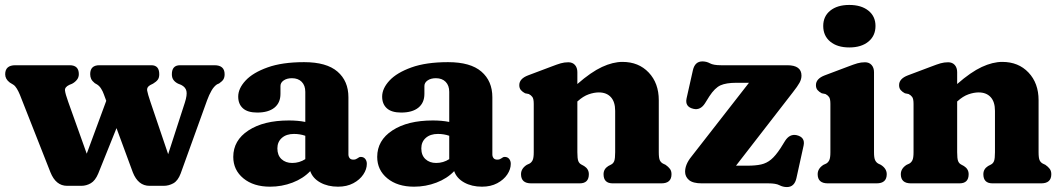

<svg xmlns="http://www.w3.org/2000/svg" viewBox="-20 -742 4297 777"><path d="M309 10H251.5Q206 10 184 -45L60.5 -358.5Q55 -372 48.2 -383.2Q41.5 -394.5 33.5 -399.5L19.5 -408Q1 -422 1 -441.5Q1 -478 42 -478H262Q299 -478 299 -442Q299 -428.5 291 -418.8Q283 -409 271.5 -403L260.5 -398.5Q241.5 -389.5 243 -375.8Q244.5 -362 256 -330L331 -120L410 -334L400 -361Q396 -372.5 389.2 -383.2Q382.5 -394 373 -400L363.5 -405.5Q353 -414 349 -422.5Q345 -431 345 -442Q345 -478 382 -478H592.5Q624.5 -478 624.5 -441.5Q624.5 -427 618.2 -419Q612 -411 599.5 -403.5L588.5 -398Q573 -389.5 575.5 -375.5Q578 -361.5 588.5 -330.5L660.5 -118L728 -326.5Q738 -357.5 734.5 -373.5Q731 -389.5 713 -398.5L700.5 -403.5Q688.5 -409.5 682 -418.5Q675.5 -427.5 675.5 -441.5Q675.5 -478 708.5 -478H848Q889 -478 889 -441.5Q889 -429.5 884.5 -421.5Q880 -413.5 867 -404.5L858 -400.5Q845.5 -392 835.8 -375Q826 -358 818 -336L711 -39.5Q700 -10.5 681.5 -0.2Q663 10 642.5 10H585Q539 10 517.5 -44.5L451.5 -223.5L377.5 -39.5Q365.5 -11 347.5 -0.5Q329.5 10 309 10Z M924 -107Q924 -174 985.5 -214.2Q1047 -254.5 1149 -254.5Q1186 -254.5 1215.5 -248.5V-370.5Q1215.5 -396 1201 -410.8Q1186.5 -425.5 1161.5 -425.5Q1141 -425.5 1128 -416.5Q1115 -407.5 1115 -394V-362Q1115 -326 1090.5 -306.2Q1066 -286.5 1021 -286.5Q982 -286.5 963 -303.8Q944 -321 944 -351Q944 -384 973.8 -416Q1003.5 -448 1062.8 -469.2Q1122 -490.5 1210.5 -490.5Q1301.5 -490.5 1345.8 -452.2Q1390 -414 1390 -348.5V-117Q1390 -108.5 1394.8 -102.2Q1399.5 -96 1410 -96Q1416.5 -96 1420.2 -97.8Q1424 -99.5 1427 -101.5Q1430 -103.5 1432.8 -105.2Q1435.5 -107 1440 -107Q1451.5 -107 1458 -99Q1464.5 -91 1464.5 -79Q1464.5 -57 1450.2 -35.8Q1436 -14.5 1409.8 -0.5Q1383.5 13.5 1348 13.5Q1306.5 13.5 1276 -3.5Q1245.5 -20.5 1235.5 -49.5Q1207 -19.5 1163.8 -3Q1120.5 13.5 1073 13.5Q1006 13.5 965 -20.2Q924 -54 924 -107ZM1102.5 -141.5Q1102.5 -113.5 1119.2 -98Q1136 -82.5 1162.5 -82.5Q1191.5 -82.5 1215.5 -98V-192.5Q1194 -200 1169.5 -200Q1139 -200 1120.8 -184Q1102.5 -168 1102.5 -141.5Z M1506.5 -107Q1506.5 -174 1568 -214.2Q1629.5 -254.5 1731.5 -254.5Q1768.5 -254.5 1798 -248.5V-370.5Q1798 -396 1783.5 -410.8Q1769 -425.5 1744 -425.5Q1723.5 -425.5 1710.5 -416.5Q1697.5 -407.5 1697.5 -394V-362Q1697.5 -326 1673 -306.2Q1648.5 -286.5 1603.5 -286.5Q1564.5 -286.5 1545.5 -303.8Q1526.5 -321 1526.5 -351Q1526.5 -384 1556.2 -416Q1586 -448 1645.2 -469.2Q1704.5 -490.5 1793 -490.5Q1884 -490.5 1928.2 -452.2Q1972.5 -414 1972.5 -348.5V-117Q1972.5 -108.5 1977.2 -102.2Q1982 -96 1992.5 -96Q1999 -96 2002.8 -97.8Q2006.5 -99.5 2009.5 -101.5Q2012.5 -103.5 2015.2 -105.2Q2018 -107 2022.5 -107Q2034 -107 2040.5 -99Q2047 -91 2047 -79Q2047 -57 2032.8 -35.8Q2018.5 -14.5 1992.2 -0.5Q1966 13.5 1930.5 13.5Q1889 13.5 1858.5 -3.5Q1828 -20.5 1818 -49.5Q1789.5 -19.5 1746.2 -3Q1703 13.5 1655.5 13.5Q1588.5 13.5 1547.5 -20.2Q1506.5 -54 1506.5 -107ZM1685 -141.5Q1685 -113.5 1701.8 -98Q1718.5 -82.5 1745 -82.5Q1774 -82.5 1798 -98V-192.5Q1776.5 -200 1752 -200Q1721.5 -200 1703.2 -184Q1685 -168 1685 -141.5Z M2316.5 -450V-402Q2372 -450.5 2416.2 -471Q2460.5 -491.5 2499 -491.5Q2564.5 -491.5 2605.2 -448.5Q2646 -405.5 2646 -336.5V-126Q2646 -102.5 2650.2 -93.5Q2654.5 -84.5 2663 -80L2673.5 -75Q2685 -67 2691.2 -58.5Q2697.5 -50 2697.5 -37Q2697.5 0 2656.5 0H2459.5Q2422.5 0 2422.5 -37Q2422.5 -58 2441.5 -70L2453 -76Q2462 -80.5 2465.8 -90.5Q2469.5 -100.5 2469.5 -126V-293.5Q2469.5 -330 2452 -349Q2434.5 -368 2403.5 -368Q2384 -368 2362 -360.2Q2340 -352.5 2318 -332.5L2316.5 -331.5V-126Q2316.5 -100.5 2320.2 -90.5Q2324 -80.5 2333 -76L2344 -70Q2363 -58 2363 -37Q2363 0 2326 0H2129.5Q2088.5 0 2088.5 -37Q2088.5 -60 2112 -75L2123 -80Q2131 -84.5 2135.5 -93.8Q2140 -103 2140 -126V-321.5Q2140 -342 2134.5 -349.5Q2129 -357 2120 -361.5L2105 -364.5Q2094.5 -370 2088 -377.5Q2081.5 -385 2081.5 -397.5Q2081.5 -423.5 2117 -437L2212.5 -473Q2234.5 -481.5 2249.2 -485.8Q2264 -490 2280 -490Q2297 -490 2306.8 -479Q2316.5 -468 2316.5 -450Z M3189 -369 2958.5 -71.5H3004.5Q3038 -71.5 3060.2 -76.5Q3082.5 -81.5 3100.5 -96.5Q3118.5 -111.5 3138.5 -142L3157.5 -172.5Q3176 -201 3204 -195Q3239.5 -186.5 3232 -152.5L3203 -21Q3195 15 3164.5 15Q3148.5 15 3134.2 7.5Q3120 0 3089.5 0H2820Q2784 0 2768.2 -13.5Q2752.5 -27 2752.5 -47Q2752.5 -76.5 2777.5 -107.5L3011 -407H2960Q2919 -407 2896 -396.8Q2873 -386.5 2850.5 -352L2833 -324Q2814.5 -295 2786.5 -301.5Q2751 -309.5 2758.5 -344L2784 -457.5Q2792 -493.5 2822.5 -493.5Q2839 -493.5 2853 -485.8Q2867 -478 2897.5 -478H3166Q3223.5 -478 3223.5 -436Q3223.5 -421.5 3215.5 -407Q3207.5 -392.5 3189 -369Z M3417 -550Q3368.5 -550 3340 -573.5Q3311.5 -597 3311.5 -637Q3311.5 -676 3340 -699Q3368.5 -722 3417 -722Q3465.5 -722 3494.2 -699Q3523 -676 3523 -637Q3523 -597 3494.2 -573.5Q3465.5 -550 3417 -550ZM3517 -450V-126Q3517 -103 3521.5 -93.8Q3526 -84.5 3534 -80L3544.5 -75Q3568.5 -60 3568.5 -37Q3568.5 0 3527.5 0H3330Q3289 0 3289 -37Q3289 -60 3312.5 -75L3323.5 -80Q3331.5 -84.5 3336 -93.8Q3340.5 -103 3340.5 -126V-321.5Q3340.5 -342 3335 -349.5Q3329.5 -357 3320.5 -361.5L3305.5 -364.5Q3295 -370 3288.5 -377.5Q3282 -385 3282 -397.5Q3282 -423.5 3317.5 -437L3413 -473Q3435 -481.5 3449.8 -485.8Q3464.5 -490 3480.5 -490Q3497.5 -490 3507.2 -479Q3517 -468 3517 -450Z M3853.5 -450V-402Q3909 -450.5 3953.2 -471Q3997.5 -491.5 4036 -491.5Q4101.5 -491.5 4142.2 -448.5Q4183 -405.5 4183 -336.5V-126Q4183 -102.5 4187.2 -93.5Q4191.5 -84.5 4200 -80L4210.5 -75Q4222 -67 4228.2 -58.5Q4234.5 -50 4234.5 -37Q4234.5 0 4193.5 0H3996.5Q3959.5 0 3959.5 -37Q3959.5 -58 3978.5 -70L3990 -76Q3999 -80.5 4002.8 -90.5Q4006.5 -100.5 4006.5 -126V-293.5Q4006.5 -330 3989 -349Q3971.5 -368 3940.5 -368Q3921 -368 3899 -360.2Q3877 -352.5 3855 -332.5L3853.5 -331.5V-126Q3853.5 -100.5 3857.2 -90.5Q3861 -80.5 3870 -76L3881 -70Q3900 -58 3900 -37Q3900 0 3863 0H3666.5Q3625.5 0 3625.5 -37Q3625.5 -60 3649 -75L3660 -80Q3668 -84.5 3672.5 -93.8Q3677 -103 3677 -126V-321.5Q3677 -342 3671.5 -349.5Q3666 -357 3657 -361.5L3642 -364.5Q3631.5 -370 3625 -377.5Q3618.5 -385 3618.5 -397.5Q3618.5 -423.5 3654 -437L3749.5 -473Q3771.5 -481.5 3786.2 -485.8Q3801 -490 3817 -490Q3834 -490 3843.8 -479Q3853.5 -468 3853.5 -450Z"/></svg>

Font: Fraunces 9pt S100
Style: Bold
Weight: 700
Version: Version 1.000; ttfautohint (v1.8.3)